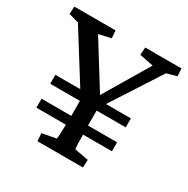

<svg xmlns="http://www.w3.org/2000/svg" viewBox="-135 -694 799 815"><g transform="rotate(30 264.5 -286.5)"><path d="M77.1 -121.1V-165H222.7V-186.5V-238.3H77.1V-282.2H199.2L48.8 -522.5L0 -536.1L2 -573.2H204.1L207 -536.1L147.5 -522.5L284.2 -302.7L415 -522.5L346.7 -536.1L349.6 -573.2H527.3L529.3 -536.1L480.5 -522.5L325.2 -282.2H447.3V-238.3H304.7V-186.5V-165H447.3V-121.1H305.7Q305.7 -65.4 308.6 -50.8L377 -38.1L375 0H152.3L149.4 -38.1L217.8 -50.8Q220.7 -64.5 221.7 -121.1Z"/></g></svg>

Font: Crimson Pro
Style: Regular
Weight: 400
Designer: Jacques Le Bailly
Foundry: Baron von Fonthausen
Version: Version 1.003